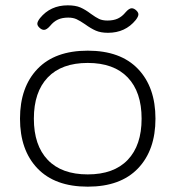

<svg xmlns="http://www.w3.org/2000/svg" viewBox="-20 -685 658 720"><path d="M299 -594Q280 -607 267 -613Q254 -619 236 -619Q213 -619 197 -611.5Q181 -604 168 -588Q155 -573 145 -573Q136 -573 127 -582Q120 -589 120 -596Q120 -604 130 -617Q169 -665 234 -665Q263 -665 281.5 -657Q300 -649 321 -633Q339 -620 351.5 -614Q364 -608 383 -608Q406 -608 422 -615.5Q438 -623 451 -639Q464 -654 474 -654Q483 -654 492 -645Q499 -638 499 -631Q499 -623 489 -610Q450 -562 385 -562Q358 -562 339.5 -570Q321 -578 299 -594ZM55 -240Q55 -358 120.5 -426.5Q186 -495 309 -495Q432 -495 497.5 -426.5Q563 -358 563 -240Q563 -122 497.5 -53.5Q432 15 309 15Q186 15 120.5 -53.5Q55 -122 55 -240ZM511 -240Q511 -340 459 -394.5Q407 -449 309 -449Q211 -449 159 -394.5Q107 -340 107 -240Q107 -140 159 -85.5Q211 -31 309 -31Q407 -31 459 -85.5Q511 -140 511 -240Z"/></svg>

Font: Mitr ExtraLight
Style: Regular
Weight: 250
Designer: Thanarat Vachiruckul
Foundry: Cadson Demak Co.,Ltd.
Version: Version 1.000